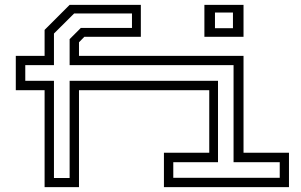

<svg xmlns="http://www.w3.org/2000/svg" viewBox="-20 -770 1239 790"><path d="M163.5 0V-399H45V-540H163.5V-647L266.5 -750H559.5V-618.5H327L305 -596V-540H982V-141.5H1169V0H654.5V-141.5H841V-399H305V0ZM821 -618.5V-750H982V-618.5ZM864.5 -654H938.5V-718.5H864.5ZM202 -37.5H266.5V-437.5H877V-102.5H693V-38.5H1131V-102.5H941V-502H266.5V-609L312.5 -655H523V-714.5H285L202 -632V-502H84V-437.5H202Z"/></svg>

Font: Tourney Expanded
Style: Regular
Weight: 400
Width: 7
Designer: Tyler Finck
Foundry: Etcetera Type Co
Version: Version 1.010; ttfautohint (v1.8.3)